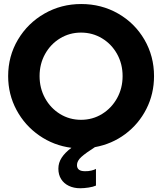

<svg xmlns="http://www.w3.org/2000/svg" viewBox="-20 -748 826 978"><path d="M604.5 -360.4Q604.5 -422.4 576.4 -472.9Q548.3 -523.4 499.8 -552.7Q451.2 -582 392.6 -582Q334.5 -582 286.1 -552.7Q237.8 -523.4 209.7 -472.9Q181.6 -422.4 181.6 -360.4Q181.6 -298.8 209.5 -248Q237.3 -197.3 285.6 -167.5Q334 -137.7 392.6 -137.7Q451.7 -137.7 500 -167.5Q548.3 -197.3 576.4 -248Q604.5 -298.8 604.5 -360.4ZM277.3 111.3Q277.3 81.1 294.2 55.2Q311 29.3 343.8 4.9Q253.4 -6.8 179.9 -57.9Q106.4 -108.9 64 -188Q21.5 -267.1 21.5 -360.4Q21.5 -461.9 71.3 -545.9Q121.1 -629.9 206.3 -678.7Q291.5 -727.5 393.6 -727.5Q496.6 -727.5 581.5 -679Q666.5 -630.4 715.6 -546.1Q764.6 -461.9 764.6 -360.4Q764.6 -270 725.6 -193.1Q686.5 -116.2 618.2 -65.2Q549.8 -14.2 463.4 1.5Q417.5 30.8 394.8 51Q372.1 71.3 372.1 92.8Q372.1 125.5 416 124Q429.7 124.5 445.3 120.8Q460.9 117.2 468.8 112.3V197.3Q455.6 203.6 431.6 207.3Q407.7 210.9 388.7 210.9Q356 210.9 330.6 198.7Q305.2 186.5 291.3 164.1Q277.3 141.6 277.3 111.3Z"/></svg>

Font: Reddit Sans Fudge ExtraBold
Style: Regular
Weight: 800
Designer: Stephen Hutchings
Foundry: Reddit
Version: Version 1.011